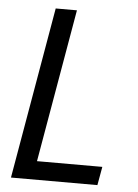

<svg xmlns="http://www.w3.org/2000/svg" viewBox="-52 -752 570 792"><g transform="rotate(5 233.0 -355.5)"><path d="M395 -76.7H124.5L234.4 -710.9H146.5L23.4 0H381.3Z"/></g></svg>

Font: Roboto Condensed
Style: Italic
Weight: 400
Designer: Google
Version: Version 1.000;PS 001.000;hotconv 1.0.88;makeotf.lib2.5.64775